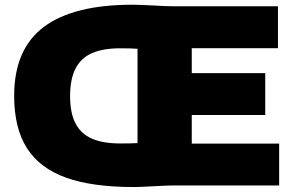

<svg xmlns="http://www.w3.org/2000/svg" viewBox="-20 -766 1212 793"><path d="M1133 -173V0H702.5Q678 0 648.2 1.5Q618.5 3 610 3.5Q555 6.5 532 6.5Q361 6.5 252.8 -32.2Q144.5 -71 91.5 -153.8Q38.5 -236.5 38.5 -370Q38.5 -563 161 -654.8Q283.5 -746.5 527 -746.5Q553.5 -746.5 611.5 -743.5Q665 -740 702.5 -740H1128V-567H772V-464H1075.5V-291H772V-173ZM548 -564.5Q524 -566.5 476.5 -566.5Q405.5 -566.5 360 -546.5Q314.5 -526.5 292 -483Q269.5 -439.5 269.5 -368.5Q269.5 -299 292 -256Q314.5 -213 360 -193.2Q405.5 -173.5 476.5 -173.5Q524.5 -173.5 548 -175Z"/></svg>

Font: Encode Sans Semi Expanded Black
Style: Regular
Weight: 900
Width: 6
Designer: Multiple Designers
Foundry: Impallari Type
Version: Version 2.000